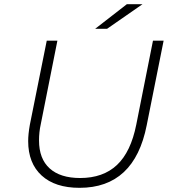

<svg xmlns="http://www.w3.org/2000/svg" viewBox="-20 -895 833 920"><path d="M115 -219Q115 -252 123 -297L204 -700H255L175 -298Q167 -262 167 -222Q167 -134 218 -88Q269 -42 364 -42Q474 -42 540.5 -104.5Q607 -167 633 -298L713 -700H764L683 -295Q624 5 361 5Q244 5 179.5 -54Q115 -113 115 -219ZM588 -875H663L493 -757H436Z"/></svg>

Font: Idrija
Style: Italic
Weight: 300
Italic angle: -11.3°
Designer: Julieta Ulanovsky
Foundry: Julieta Ulanovsky
Version: Version 7.200